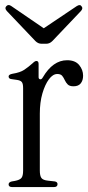

<svg xmlns="http://www.w3.org/2000/svg" viewBox="-20 -761 358 781"><path d="M154 -446Q195 -516 253 -516Q286 -516 302 -496.5Q318 -477 318 -453Q318 -434 308.5 -422Q299 -410 279 -410Q263 -410 255.5 -417.5Q248 -425 243.5 -435Q239 -445 233 -452.5Q227 -460 213 -460Q195 -460 179 -438.5Q163 -417 152.5 -381Q142 -345 142 -299V-67Q142 -46 148.5 -37Q155 -28 176 -26L203 -23Q214 -21 214 -12Q214 0 199 0H30Q15 0 15 -11Q15 -20 28 -23L40 -25Q61 -29 67.5 -37.5Q74 -46 74 -67V-403Q74 -421 68.5 -427.5Q63 -434 49 -436L28 -439Q15 -440 15 -450Q15 -458 31 -461Q62 -466 78.5 -477Q95 -488 113 -504Q122 -513 128 -513Q137 -513 137 -501V-447Q137 -440 143 -438.5Q149 -437 154 -446ZM149 -583Q135 -583 124 -594L8 -716Q-2 -727 5 -735Q13 -745 25 -737L158 -646L292 -736Q306 -745 312 -735Q319 -727 309 -716L193 -594Q182 -583 168 -583Z"/></svg>

Font: Instrument Serif
Style: Regular
Weight: 400
Designer: Rodrigo Fuenzalida
Foundry: fragTYPE
Version: Version 1.000; ttfautohint (v1.8.4.7-5d5b);gftools[0.9.27]